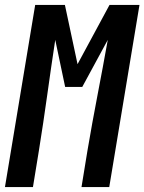

<svg xmlns="http://www.w3.org/2000/svg" viewBox="-37 -755 583 775"><path d="M-17 0 105 -735H225L276 -496L405 -735H526L404 0H292L316 -147Q335 -259 356.5 -370.5Q378 -482 398 -594L295 -404H226L186 -594Q169 -482 153.5 -370.5Q138 -259 120 -147L96 0Z"/></svg>

Font: Iosevka SS04
Style: Bold Italic
Weight: 700
Italic angle: -9°
Monospace: yes
Designer: Belleve Invis
Foundry: Belleve Invis
Version: Version 19.0.0; ttfautohint (v1.8.4)